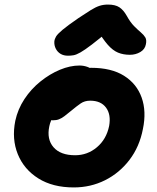

<svg xmlns="http://www.w3.org/2000/svg" viewBox="-20 -809 689 841"><path d="M303 12Q211 12 148 -27.5Q85 -67 58 -133.5Q31 -200 47 -280Q58 -331 87 -375Q116 -419 157 -452Q198 -485 242.5 -503.5Q287 -522 328 -522Q345 -522 361.5 -516.5Q378 -511 387.5 -499.5Q397 -488 393 -468Q385 -432 365 -405Q345 -378 298 -363Q274 -355 252.5 -339Q231 -323 216 -302Q201 -281 196 -256Q184 -199 214.5 -164Q245 -129 309 -129Q363 -129 404.5 -164Q446 -199 458 -257Q467 -307 444.5 -337.5Q422 -368 375 -368Q351 -368 333.5 -356Q316 -344 292 -324Q274 -309 262 -300Q250 -291 238.5 -286.5Q227 -282 211 -282Q193 -282 178 -300Q163 -318 171 -357Q177 -385 198.5 -413Q220 -441 250.5 -463Q281 -485 314.5 -498.5Q348 -512 379 -512Q468 -512 523.5 -477Q579 -442 600.5 -381.5Q622 -321 606 -244Q591 -166 547 -108.5Q503 -51 440 -19.5Q377 12 303 12ZM278 -565Q259 -565 245.5 -573Q232 -581 224.5 -595.5Q217 -610 218 -627Q219 -638 225.5 -649Q232 -660 254 -678.5Q276 -697 324 -730Q357 -752 378 -765Q399 -778 416 -783.5Q433 -789 453 -789Q485 -789 503 -777Q521 -765 535 -740Q551 -711 567.5 -694.5Q584 -678 597 -667Q610 -656 616.5 -645Q623 -634 619 -615Q615 -593 594.5 -581Q574 -569 549 -569Q520 -569 497 -578.5Q474 -588 452 -613Q430 -638 404 -682L465 -681Q414 -638 382.5 -614Q351 -590 332.5 -579.5Q314 -569 302 -567Q290 -565 278 -565Z"/></svg>

Font: Shantell Sans
Style: Bold Italic
Weight: 700
Italic angle: -11°
Designer: Stephen Nixon, Anya Danilova, Shantell Martin
Foundry: Arrow Type
Version: Version 1.011;[c5ecc13dd]